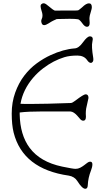

<svg xmlns="http://www.w3.org/2000/svg" viewBox="-20 -1021 669 1176"><path d="M410.6 -338.4Q329.6 -338.4 240.5 -338.4Q151.4 -338.4 100.6 -332V-320.8Q103 -194.8 161.1 -116.2Q225.6 -28.8 361.3 -0.5Q426.8 13.2 442.4 13.2Q458 13.2 471.2 6.3Q484.4 -0.5 495.1 -8.8Q505.9 -17.1 514.9 -23.9Q523.9 -30.8 531.7 -30.8Q545.9 -30.8 545.9 -14.6Q545.9 1.5 537.6 22.5Q519.5 67.9 517.6 113.8Q516.6 135.3 502.4 135.3Q483.4 135.3 453.6 87.9Q436 60.5 401.4 54.7Q120.1 14.6 63.5 -209Q51.8 -256.8 51.8 -325.4Q51.8 -394 73 -453.4Q94.2 -512.7 128.4 -557.4Q162.6 -602.1 205.1 -633.1Q247.6 -664.1 290.5 -683.6Q367.7 -719.2 437.5 -724.6Q462.4 -725.6 488.8 -762.7Q514.6 -798.3 530.3 -798.3Q554.7 -798.3 545.9 -765.6Q539.1 -738.3 550.8 -668.5Q553.7 -650.4 548.3 -643.1Q543 -635.7 537.1 -635.7Q524.9 -635.7 513.2 -653.3Q494.1 -680.7 453.6 -680.7Q407.2 -680.7 374.3 -670.7Q341.3 -660.6 308.8 -643.8Q276.4 -627 243.7 -602.1Q210.9 -577.1 183.1 -544.9Q120.6 -471.7 105.5 -385.3Q119.1 -384.3 134.8 -384.3H168.9Q255.9 -384.3 414.1 -390.1Q423.3 -390.6 440.9 -404.3Q492.2 -443.4 504.4 -443.4Q522 -443.4 522 -420.9L507.8 -356.4Q505.4 -341.8 505.4 -325.2L506.3 -306.2Q506.3 -281.7 490.2 -281.7Q480.5 -281.7 472.4 -290.3Q464.4 -298.8 455.6 -309.6Q432.6 -336.9 410.6 -338.4ZM406.7 -905.8 327.6 -904.3 306.2 -894.5Q294.9 -889.2 277.8 -877.9Q243.7 -856 235.4 -878.4Q230 -892.6 235.1 -903.3Q240.2 -914.1 240.2 -924.1Q240.2 -934.1 238.3 -941.9Q236.3 -949.7 233.9 -957Q224.6 -987.3 231.9 -994.1Q239.3 -1001 246.8 -1001Q254.4 -1001 262.2 -995.4Q270 -989.7 278.8 -982.4Q304.2 -960.4 315.9 -956.1Q364.7 -956.5 388.2 -956.5Q418 -956.5 436.5 -956.5Q455.1 -956.5 459.5 -958Q463.4 -959.5 482.9 -976.1Q507.3 -1000.5 524.9 -1000.5Q542.5 -1000.5 542.5 -976.6Q542.5 -968.3 537.6 -953.1Q527.8 -924.3 527.8 -906.2L529.3 -880.9Q529.3 -856.9 512.7 -856.9Q499 -856.9 484.4 -877.9Q468.3 -900.4 458.5 -902.8Q443.4 -905.8 406.7 -905.8Z"/></svg>

Font: Snowburst One
Style: Regular
Weight: 400
Designer: Annet Stirling
Foundry: Annet Stirling
Version: Version 1.001